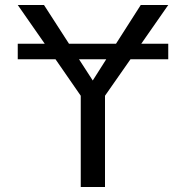

<svg xmlns="http://www.w3.org/2000/svg" viewBox="-20 -745 743 768"><path d="M303 3H400V-362L502 -508H653V-570H545L653 -725H543L444 -570H256L156 -725H51L159 -570H51V-508H202L303 -362ZM405 -508 351 -423 296 -508Z"/></svg>

Font: Sawarabi Gothic
Style: Regular
Weight: 400
Designer: mshio (mshio@users.sourceforge.jp)
Version: Version 20141215